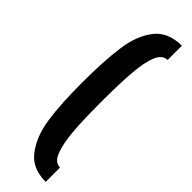

<svg xmlns="http://www.w3.org/2000/svg" viewBox="-334 -817 997 997"><g transform="rotate(45 165.0 -318.0)"><path d="M145 115C111 70 89 13 79 -56C69 -125 64 -212 64 -315C64 -424 69 -513 79 -583C88 -652 110 -709 144 -753C177 -796 228 -818 295 -818V-713C270 -713 251 -697 238 -666C225 -635 216 -591 212 -535C207 -479 205 -406 205 -315C205 -226 207 -154 212 -99C217 -43 226 0 239 31C252 62 270 77 295 77V182C228 182 178 160 145 115Z"/></g></svg>

Font: Oswald SemiBold
Style: Regular
Weight: 400
Version: Version